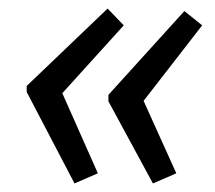

<svg xmlns="http://www.w3.org/2000/svg" viewBox="-20 -488 508 453"><path d="M233.9 -467.8 272 -428.2 127 -268.1 210.9 -79.1 155.8 -55.2 43 -271V-285.2ZM415 -461.9 457 -428.2 318.8 -250 396 -79.1 340.8 -55.2 235.8 -249V-264.2Z"/></svg>

Font: Open Sans Hebrew
Style: Italic
Weight: 400
Italic angle: -12°
Foundry: Ascender Corporation, Yanek Iontef
Version: Version 2.001;PS 002.001;hotconv 1.0.70;makeotf.lib2.5.58329